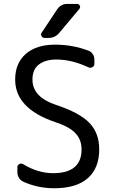

<svg xmlns="http://www.w3.org/2000/svg" viewBox="-20 -999 594 1008"><path d="M384.8 -978.5Q394.5 -978.5 398.9 -969.2Q403.3 -960 396.5 -952.1L291 -826.2Q268.6 -799.8 234.4 -799.8H214.8Q203.1 -799.8 197.8 -809.6Q192.4 -819.3 199.2 -828.1L280.3 -950.2Q299.8 -978.5 334 -978.5ZM258.8 -89.8Q408.2 -89.8 408.2 -214.8Q408.2 -265.6 376 -299.8Q343.8 -334 268.6 -358.4Q59.6 -429.7 59.6 -581.1Q59.6 -667 115.2 -715.8Q170.9 -764.6 268.6 -764.6Q360.4 -764.6 443.4 -733.4Q458 -728.5 466.8 -715.3Q475.6 -702.1 475.6 -685.5V-664.1Q475.6 -652.3 465.3 -646.5Q455.1 -640.6 444.3 -645.5Q357.4 -686.5 275.4 -686.5Q218.8 -686.5 184.6 -660.6Q150.4 -634.8 150.4 -581.1Q150.4 -489.3 274.4 -448.2Q398.4 -407.2 449.7 -353.5Q501 -299.8 501 -214.8Q501 -116.2 440.9 -63.5Q380.9 -10.7 264.6 -10.7Q178.7 -10.7 102.5 -44.9Q87.9 -51.8 79.6 -65.4Q71.3 -79.1 71.3 -95.7V-121.1Q71.3 -132.8 81.1 -137.7Q90.8 -142.6 100.6 -137.7Q178.7 -89.8 258.8 -89.8Z"/></svg>

Font: Gen Jyuu GothicL Regular
Style: Regular
Weight: 400
Designer: [Source Han Sans]
Ryoko NISHIZUKA  (kana & ideographs); Paul D. Hunt (Latin, Greek & Cyrillic); Wenlong ZHANG  (bopomofo
Version: Version 1.002.20150607